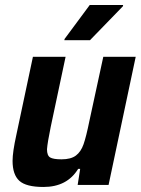

<svg xmlns="http://www.w3.org/2000/svg" viewBox="-20 -736 562 764"><path d="M30 -96Q30 -131 45 -199L111 -510H241L182 -232Q169 -169 167 -142Q167 -117 179.5 -109.5Q192 -102 225 -102Q262 -102 282 -117Q302 -132 312.5 -162Q323 -192 336 -256L391 -510H520L412 0H289L299 -64H291Q247 8 153 8Q84 8 57 -16.5Q30 -41 30 -96ZM236 -576 237 -581 337 -716H470L469 -711L338 -576Z"/></svg>

Font: Saira Semi Condensed SemiBold
Style: Italic
Weight: 600
Width: 4
Italic angle: -12°
Designer: Hector Gatti with collaboration of the Omnibus-Type team
Foundry: Omnibus-Type
Version: Version 1.001; ttfautohint (v1.8)